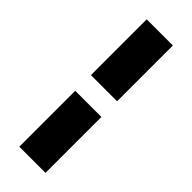

<svg xmlns="http://www.w3.org/2000/svg" viewBox="-308 -854 1022 1022"><g transform="rotate(45 203.5 -342.5)"><path d="M105 -822H302V-402H105ZM302 137H105V-284H302Z"/></g></svg>

Font: DVN-Poppins ExtBd
Style: Regular
Weight: 800
Designer: Ninad Kale (Devanagari), Jonny Pinhorn (Latin)
Foundry: Indian Type Foundry
Version: 4.004